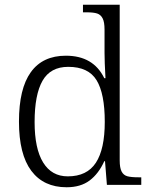

<svg xmlns="http://www.w3.org/2000/svg" viewBox="-20 -780 634 810"><path d="M60 -267Q60 -406 110 -475.5Q160 -545 258 -545Q374 -545 420 -450H425Q421 -520 421 -557V-655Q421 -687 413 -702.5Q405 -718 390 -723Q375 -728 346 -728H330V-760H485V-103Q485 -72 493 -56.5Q501 -41 517 -36.5Q533 -32 565 -32H576V0H431L423 -100H420Q396 -47 358 -18.5Q320 10 261 10Q164 10 112 -59.5Q60 -129 60 -267ZM422 -266Q422 -385 387.5 -441.5Q353 -498 268 -498Q193 -498 159.5 -439.5Q126 -381 126 -265Q126 -153 162 -94.5Q198 -36 266 -36Q347 -36 384.5 -93.5Q422 -151 422 -266Z"/></svg>

Font: Noto Serif Light
Style: Regular
Weight: 300
Designer: Monotype Design Team
Foundry: Monotype Imaging Inc.
Version: Version 1.001